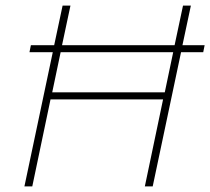

<svg xmlns="http://www.w3.org/2000/svg" viewBox="-20 -664 749 684"><path d="M67 0 168 -478H85L90 -503H173L203 -644H231L201 -503H602L632 -644H660L630 -503H709L704 -478H625L524 0H496L561 -310H160L95 0ZM166 -335H567L597 -478H196Z"/></svg>

Font: Kanit Thin
Style: Italic
Weight: 250
Italic angle: -12°
Designer: Katatrad Team
Foundry: CadsonDemak
Version: Version 2.000; ttfautohint (v1.8.3)